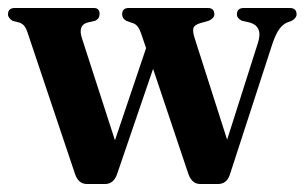

<svg xmlns="http://www.w3.org/2000/svg" viewBox="-27 -459 763 481"><path d="M236 2H191Q169.5 2 161 -23L42.5 -376Q38 -389.5 33.2 -394.8Q28.5 -400 21.5 -402.5L5 -406.5Q-7 -414 -7 -423Q-7 -439 10.5 -439H208Q222.5 -439 222.5 -424Q222.5 -412.5 211.5 -407L192 -402.5Q167.5 -395.5 178.5 -362.5L261 -107.5L339 -338.5L326 -376.5Q319 -397 306 -401L290 -406.5Q279 -412.5 279 -423Q279 -439 295.5 -439H493.5Q510 -439 510 -423Q510 -413.5 496 -407L474.5 -401Q459.5 -396.5 457.5 -388.2Q455.5 -380 460 -365.5L542 -109L619 -351Q632.5 -392.5 599 -402.5L579 -407Q566.5 -413 566.5 -423Q566.5 -439 584 -439H698.5Q716 -439 716 -423Q716 -414 704 -407L692 -402.5Q681.5 -398 672.8 -386.2Q664 -374.5 655 -348L548.5 -20.5Q540.5 2 519 2H474.5Q454 2 445 -23L356.5 -286.5L265.5 -20.5Q256.5 2 236 2Z"/></svg>

Font: Fraunces 144pt Soft SemiBold
Style: Regular
Weight: 600
Version: Version 1.000;[b76b70a41]